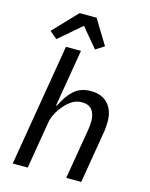

<svg xmlns="http://www.w3.org/2000/svg" viewBox="-137 -1037 875 1123"><g transform="rotate(15 300.0 -475.5)"><path d="M176 -740H267L209 -394H214Q243 -456 282.5 -492Q322 -528 385 -528Q452 -528 488.5 -488Q525 -448 525 -379Q525 -362 523.5 -344Q522 -326 518 -305L467 0H376L427 -303Q430 -320 431 -334Q432 -348 432 -359Q432 -401 412.5 -426Q393 -451 351 -451Q319 -451 294.5 -436Q270 -421 248 -396Q243 -390 234.5 -379.5Q226 -369 217 -354Q208 -339 200.5 -321Q193 -303 190 -282L143 0H52ZM305 -951 396 -802 344 -769 246 -886 110 -769 65 -807 202 -951Z"/></g></svg>

Font: IBM Plex Mono Text
Style: Italic
Weight: 450
Italic angle: -9°
Monospace: yes
Designer: Mike Abbink, Paul van der Laan, Pieter van Rosmalen
Foundry: Bold Monday
Version: Version 2.1